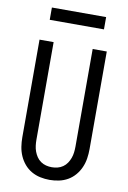

<svg xmlns="http://www.w3.org/2000/svg" viewBox="-100 -979 700 1046"><g transform="rotate(10 250.0 -455.5)"><path d="M250 8Q224 8 198 2.5Q172 -3 149.5 -16Q127 -29 110 -49Q93 -69 82.5 -93Q72 -117 68 -143Q64 -169 64 -195V-735H142V-195Q142 -179 144 -162.5Q146 -146 151.5 -131Q157 -116 166 -102.5Q175 -89 188.5 -79.5Q202 -70 218 -66Q234 -62 250 -62Q266 -62 282 -66Q298 -70 311.5 -79.5Q325 -89 334 -102.5Q343 -116 348.5 -131Q354 -146 356 -162.5Q358 -179 358 -195V-735H436V-195Q436 -169 432 -143Q428 -117 417.5 -93Q407 -69 390 -49Q373 -29 350.5 -16Q328 -3 302 2.5Q276 8 250 8ZM100 -851V-919H400V-851Z"/></g></svg>

Font: Iosevka MaddieWtf
Style: Regular
Weight: 400
Monospace: yes
Designer: Belleve Invis
Foundry: Belleve Invis
Version: Version 31.3.0; ttfautohint (v1.8.3)